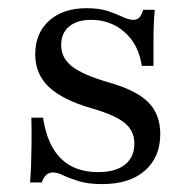

<svg xmlns="http://www.w3.org/2000/svg" viewBox="-20 -447 480 478"><path d="M234.7 11.3Q199.2 11.3 175.8 4Q152.4 -3.2 137.5 -10.5Q122.6 -17.7 111.3 -17.7Q92.7 -17.7 83.9 7.3H54.8Q56.5 -12.1 57.3 -35.1Q58.1 -58.1 58.5 -87.5Q58.9 -116.9 58.1 -154H87.1Q97.6 -85.5 131.9 -52Q166.1 -18.5 224.2 -18.5Q267.7 -18.5 291.1 -37.1Q314.5 -55.6 314.5 -89.5Q314.5 -121 290.7 -140.7Q266.9 -160.5 208.1 -177.4Q135.5 -198.4 101.6 -230.6Q67.7 -262.9 67.7 -311.3Q67.7 -364.5 102.4 -395.6Q137.1 -426.6 196 -426.6Q227.4 -426.6 248.8 -419.4Q270.2 -412.1 285.5 -404.8Q300.8 -397.6 312.1 -397.6Q321 -397.6 326.6 -403.2Q332.3 -408.9 336.3 -422.6H365.3Q363.7 -404.8 362.9 -385.9Q362.1 -366.9 362.1 -342.3Q362.1 -317.7 362.1 -283.1H333.1Q325 -336.3 290.3 -366.9Q255.6 -397.6 206.5 -397.6Q171.8 -397.6 152 -381Q132.3 -364.5 132.3 -334.7Q132.3 -303.2 158.5 -282.3Q184.7 -261.3 247.6 -242.7Q317.7 -223.4 348.4 -193.1Q379 -162.9 379 -113.7Q379 -55.6 340.7 -22.2Q302.4 11.3 234.7 11.3Z"/></svg>

Font: Playfair 5pt SemiExpanded Light
Style: Regular
Weight: 400
Version: Version 2.203